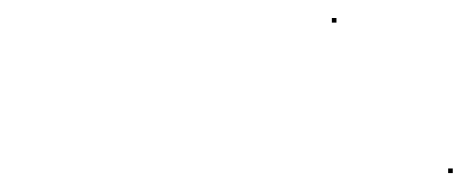

<svg xmlns="http://www.w3.org/2000/svg" viewBox="-20 -262 510 208"><path d="M339.5 -237.5H344.5V-242.5H339.5ZM465.5 -74.5H470.5V-79.5H465.5Z"/></svg>

Font: FRB American Cursive Just Endings
Style: Italic
Weight: 400
Italic angle: -25°
Version: Version 2.0;Modular Font Editor K font №1